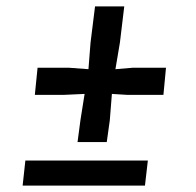

<svg xmlns="http://www.w3.org/2000/svg" viewBox="-20 -578 612 598"><path d="M221.5 -135.5 230.5 -203.5 243.5 -285.5 178.5 -282.5H88.5L97 -367H195L255.5 -362.5L262 -445.5L276 -558H367L353.5 -445.5L339.5 -362.5L393 -367H497L489 -282.5H376.5L328.5 -285.5L322 -203.5L312.5 -135.5ZM50.5 0 59 -78H440.5L431.5 0Z"/></svg>

Font: Merriweather 24pt SemiCondensed
Style: Bold Italic
Weight: 700
Width: 4
Italic angle: -7.8°
Designer: Eben Sorkin
Foundry: Eben Sorkin
Version: Version 2.101